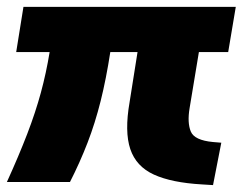

<svg xmlns="http://www.w3.org/2000/svg" viewBox="-23 -528 704 557"><path d="M-3 0Q32 -77 56 -139.5Q80 -202 95.5 -259Q111 -316 121 -377H24L45 -508H661L639 -377H554L527 -214Q520 -172 530.5 -146.5Q541 -121 595 -116L619 -114L595 9L563 7Q475 2 423.5 -21.5Q372 -45 355 -95.5Q338 -146 353 -232L376 -377H297Q285 -299 269 -235Q253 -171 231 -114Q209 -57 180 0Z"/></svg>

Font: Mulish Black
Style: Italic
Weight: 900
Italic angle: -9°
Designer: Vernon Adams
Foundry: Vernon Adams
Version: Version 3.603; ttfautohint (v1.8.3)